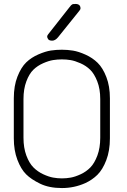

<svg xmlns="http://www.w3.org/2000/svg" viewBox="-20 -952 646 973"><path d="M537 -454V-251Q537 -188 518.5 -140Q500 -92 473.5 -66Q447 -40 412 -24Q356 1 294 1Q229 1 183.5 -21Q138 -43 112 -69Q86 -95 68 -142.5Q50 -190 50 -251V-454Q50 -517 68.5 -564Q87 -611 113 -636Q139 -661 175 -676.5Q211 -692 238 -696Q265 -700 293.5 -700Q322 -700 350 -695.5Q378 -691 413.5 -675Q449 -659 475 -633.5Q501 -608 519 -561.5Q537 -515 537 -454ZM99 -450V-254Q99 -203 113.5 -164Q128 -125 149.5 -103.5Q171 -82 199 -69Q227 -56 249.5 -52Q272 -48 294 -48Q316 -48 338.5 -52Q361 -56 389 -69Q417 -82 438 -103.5Q459 -125 473.5 -164Q488 -203 488 -254V-450Q488 -501 473 -539.5Q458 -578 437 -598.5Q416 -619 387.5 -631.5Q359 -644 337.5 -647.5Q316 -651 293.5 -651Q271 -651 249 -647.5Q227 -644 198.5 -631.5Q170 -619 149 -598.5Q128 -578 113.5 -539.5Q99 -501 99 -450ZM362 -932Q388 -932 388 -909Q388 -904 381 -896L274 -763Q260 -746 244.5 -746Q229 -746 224 -753.5Q219 -761 219 -766.5Q219 -772 224 -778L331 -914Q335 -918 336 -920Q337 -922 339.5 -924.5Q342 -927 343 -927.5Q344 -928 347 -930Q350 -932 352 -931.5Q354 -931 357 -931.5Q360 -932 362 -932Z"/></svg>

Font: Text Me One
Style: Regular
Weight: 400
Designer: Julia Petretta
Foundry: Julia Petretta
Version: Version 1.003